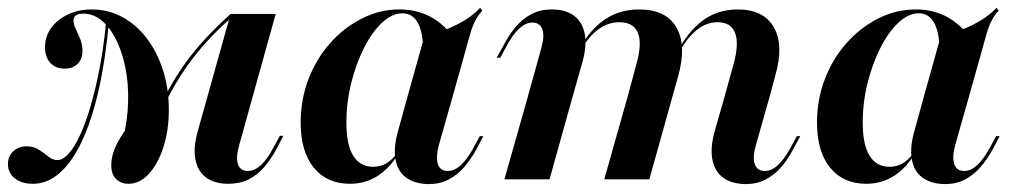

<svg xmlns="http://www.w3.org/2000/svg" viewBox="-49 -452 2555 484"><path d="M275 11.3Q255.6 11.3 243.5 -0.8Q231.5 -12.9 231.5 -35.5Q231.5 -61.3 246 -89.9Q260.5 -118.5 289.5 -154L307.3 -141.9L253.2 -75.8Q268.5 -122.6 272.6 -171Q276.6 -219.4 270.2 -263.3Q263.7 -307.3 248.4 -341.9Q233.1 -376.6 210.9 -397.2Q188.7 -417.7 160.5 -417.7Q136.3 -417.7 136.3 -400Q136.3 -390.3 142.3 -378.2Q148.4 -366.1 153.6 -352.4Q158.9 -338.7 158.9 -323.4Q158.9 -303.2 146.8 -291.1Q134.7 -279 113.7 -279Q91.1 -279 77.8 -293.5Q64.5 -308.1 64.5 -333.1Q64.5 -360.5 80.2 -381.9Q96 -403.2 122.6 -415.7Q149.2 -428.2 182.3 -428.2Q224.2 -428.2 259.7 -408.9Q295.2 -389.5 321.4 -354.8Q347.6 -320.2 362.1 -274.2Q376.6 -228.2 376.6 -175Q376.6 -123.4 362.9 -81Q349.2 -38.7 326.2 -13.7Q303.2 11.3 275 11.3ZM33.9 11.3Q5.6 11.3 -11.7 -2.4Q-29 -16.1 -29 -38.7Q-29 -58.1 -15.7 -70.6Q-2.4 -83.1 17.7 -83.1Q36.3 -83.1 49.2 -74.6Q62.1 -66.1 73 -57.3Q83.9 -48.4 96 -48.4Q112.1 -48.4 130.2 -72.2Q148.4 -96 165.3 -141.5Q182.3 -187.1 196.8 -253.6Q211.3 -320.2 219.4 -404.8L225.8 -398.4Q216.9 -300.8 199.6 -224.6Q182.3 -148.4 157.3 -95.6Q132.3 -42.7 101.2 -15.7Q70.2 11.3 33.9 11.3ZM349.2 -154.8 341.9 -159.7Q369.4 -217.7 396.8 -261.3Q424.2 -304.8 457.3 -341.9Q490.3 -379 532.3 -416.9L535.5 -408.9Q492.7 -371 460.9 -334.3Q429 -297.6 402.4 -254.8Q375.8 -212.1 349.2 -154.8ZM554 -86.3Q545.2 -55.6 550.8 -38.3Q556.5 -21 575.8 -21Q592.7 -21 608.9 -35.9Q625 -50.8 641.1 -81.5L656.5 -109.7H665.3L647.6 -75.8Q633.9 -50 616.5 -30.2Q599.2 -10.5 577.4 0.4Q555.6 11.3 526.6 11.3Q491.9 11.3 470.6 -4.4Q449.2 -20.2 443.5 -50Q437.9 -79.8 449.2 -120.2L532.3 -416.9H646Z M833.1 11.3Q775 11.3 741.9 -29.4Q708.9 -70.2 708.9 -142.7Q708.9 -200.8 728.6 -252.4Q748.4 -304 783.1 -343.1Q817.7 -382.3 862.9 -405.2Q908.1 -428.2 958.1 -428.2Q998.4 -428.2 1031.5 -412.1Q1064.5 -396 1089.5 -363.7L1017.7 -328.2Q1016.9 -372.6 1003.6 -395.6Q990.3 -418.5 965.3 -418.5Q939.5 -418.5 914.1 -394.8Q888.7 -371 868.5 -331Q848.4 -291.1 836.3 -242.3Q824.2 -193.5 824.2 -143.5Q824.2 -87.1 841.5 -59.3Q858.9 -31.5 891.9 -31.5Q909.7 -31.5 925 -40.3Q940.3 -49.2 952.4 -66.9L954.8 -63.7Q932.3 -26.6 901.6 -7.7Q871 11.3 833.1 11.3ZM978.2 -208.1 1021 -361.3Q1066.9 -371.8 1102.8 -389.9Q1138.7 -408.1 1161.3 -432.3L1166.9 -425Q1159.7 -417.7 1154.4 -409.3Q1149.2 -400.8 1144.4 -389.9Q1139.5 -379 1135.5 -363.7L1091.9 -208.1ZM1057.3 -86.3Q1049.2 -55.6 1054.8 -38.3Q1060.5 -21 1079.8 -21Q1096.8 -21 1112.9 -35.9Q1129 -50.8 1145.2 -80.6L1160.5 -108.9H1169.4L1151.6 -75Q1137.9 -50 1120.6 -30.2Q1103.2 -10.5 1081.5 0.8Q1059.7 12.1 1030.6 12.1Q996 11.3 974.6 -4.4Q953.2 -20.2 948 -50Q942.7 -79.8 954 -120.2L978.2 -208.1H1091.9Z M1533.1 -208.1 1554 -285.5Q1570.2 -341.1 1559.3 -368.5Q1548.4 -396 1512.1 -396Q1477.4 -396 1448.4 -369Q1419.4 -341.9 1393.5 -284.7L1391.1 -289.5Q1422.6 -360.5 1464.1 -394.4Q1505.6 -428.2 1562.1 -428.2Q1629.8 -428.2 1656 -383.1Q1682.3 -337.9 1660.5 -259.7L1646 -208.1ZM1777.4 -208.1 1800 -289.5Q1814.5 -341.9 1804 -369Q1793.5 -396 1759.7 -396Q1726.6 -396 1698.4 -368.5Q1670.2 -341.1 1645.2 -284.7L1642.7 -289.5Q1674.2 -360.5 1714.9 -394.4Q1755.6 -428.2 1810.5 -428.2Q1875.8 -428.2 1901.6 -383.5Q1927.4 -338.7 1905.6 -262.1L1891.1 -208.1ZM1281.5 -208.1 1315.3 -329.8Q1324.2 -361.3 1318.1 -378.2Q1312.1 -395.2 1292.7 -395.2Q1276.6 -395.2 1260.1 -380.2Q1243.5 -365.3 1227.4 -334.7L1212.1 -306.5H1203.2L1221.8 -340.3Q1235.5 -366.1 1252.4 -385.9Q1269.4 -405.6 1291.5 -416.9Q1313.7 -428.2 1341.9 -428.2Q1377.4 -428.2 1398.4 -412.1Q1419.4 -396 1425 -366.5Q1430.6 -337.1 1419.4 -296L1394.4 -208.1ZM1222.6 0 1281.5 -208.1H1394.4L1336.3 0ZM1474.2 0 1533.1 -208.1H1646L1587.9 0ZM1856.5 -86.3Q1847.6 -55.6 1853.6 -38.3Q1859.7 -21 1879 -21Q1896 -21 1912.1 -35.9Q1928.2 -50.8 1944.4 -80.6L1959.7 -108.9H1968.5L1950 -75Q1937.1 -50 1919.8 -30.2Q1902.4 -10.5 1880.6 0.8Q1858.9 12.1 1829.8 12.1Q1794.4 11.3 1773.4 -4.4Q1752.4 -20.2 1746.8 -50Q1741.1 -79.8 1752.4 -120.2L1777.4 -208.1H1891.1Z M2134.7 11.3Q2076.6 11.3 2043.5 -29.4Q2010.5 -70.2 2010.5 -142.7Q2010.5 -200.8 2030.2 -252.4Q2050 -304 2084.7 -343.1Q2119.4 -382.3 2164.5 -405.2Q2209.7 -428.2 2259.7 -428.2Q2300 -428.2 2333.1 -412.1Q2366.1 -396 2391.1 -363.7L2319.4 -328.2Q2318.5 -372.6 2305.2 -395.6Q2291.9 -418.5 2266.9 -418.5Q2241.1 -418.5 2215.7 -394.8Q2190.3 -371 2170.2 -331Q2150 -291.1 2137.9 -242.3Q2125.8 -193.5 2125.8 -143.5Q2125.8 -87.1 2143.1 -59.3Q2160.5 -31.5 2193.5 -31.5Q2211.3 -31.5 2226.6 -40.3Q2241.9 -49.2 2254 -66.9L2256.5 -63.7Q2233.9 -26.6 2203.2 -7.7Q2172.6 11.3 2134.7 11.3ZM2279.8 -208.1 2322.6 -361.3Q2368.5 -371.8 2404.4 -389.9Q2440.3 -408.1 2462.9 -432.3L2468.5 -425Q2461.3 -417.7 2456 -409.3Q2450.8 -400.8 2446 -389.9Q2441.1 -379 2437.1 -363.7L2393.5 -208.1ZM2358.9 -86.3Q2350.8 -55.6 2356.5 -38.3Q2362.1 -21 2381.5 -21Q2398.4 -21 2414.5 -35.9Q2430.6 -50.8 2446.8 -80.6L2462.1 -108.9H2471L2453.2 -75Q2439.5 -50 2422.2 -30.2Q2404.8 -10.5 2383.1 0.8Q2361.3 12.1 2332.3 12.1Q2297.6 11.3 2276.2 -4.4Q2254.8 -20.2 2249.6 -50Q2244.4 -79.8 2255.6 -120.2L2279.8 -208.1H2393.5Z"/></svg>

Font: Playfair 144pt
Style: Bold Italic
Weight: 700
Italic angle: -15.6°
Designer: Claus Eggers Sørensen
Foundry: Claus Eggers Sørensen
Version: Version 2.203